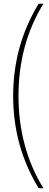

<svg xmlns="http://www.w3.org/2000/svg" viewBox="-20 -802 260 1018"><path d="M49.8 -293Q49.8 -562 185.1 -782.2H210Q78.1 -567.4 78.1 -293Q78.1 -19 210 195.8H185.1Q49.8 -24.4 49.8 -293Z"/></svg>

Font: Creato Display Thin
Style: Regular
Weight: 265
Version: Version 1.000